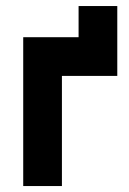

<svg xmlns="http://www.w3.org/2000/svg" viewBox="-20 -625 435 645"><path d="M244 -604.7V-500H58V0H188V-370H374V-604.7Z"/></svg>

Font: Unageo Variable
Style: Regular
Weight: 300
Designer: Richard Sepsi
Foundry: Richard Sepsi
Version: Version 2.200